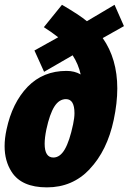

<svg xmlns="http://www.w3.org/2000/svg" viewBox="-44 -788 548 817"><path d="M455.1 -411.6Q455.1 -349.6 439.9 -277.8Q412.1 -147 337.4 -68.4H337.9Q264.6 9.3 155.8 9.3Q46.9 9.3 4.9 -57.6Q-24.4 -103.5 -24.4 -166Q-24.4 -199.2 -16.1 -237.3Q7.8 -350.1 73.7 -418.9Q139.6 -486.3 238.8 -486.3Q273.4 -486.3 299.3 -471.2Q289.6 -515.1 265.1 -552.7L143.6 -482.4L102.5 -573.2L203.6 -629.4Q175.8 -651.4 142.6 -672.4L219.7 -767.6Q294.4 -724.1 325.7 -697.8Q345.2 -709 386.7 -733.9Q428.2 -758.8 443.4 -767.6L483.4 -676.8L393.1 -626Q455.1 -537.6 455.1 -411.6ZM146 -176.3Q146 -117.7 183.1 -117.7Q211.4 -117.7 231.7 -152.6Q252 -187.5 267.1 -259.3Q272.9 -287.1 272.9 -306.2Q272.9 -366.2 236.8 -366.2Q207.5 -366.2 187.5 -334.7Q167.5 -303.2 153.3 -237.3Q146 -201.7 146 -176.3Z"/></svg>

Font: Open Sans Hebrew Condensed Extra Bold
Style: Italic
Weight: 800
Width: 3
Italic angle: -12°
Foundry: Ascender Corporation, Yanek Iontef
Version: Version 2.001;PS 002.001;hotconv 1.0.70;makeotf.lib2.5.58329